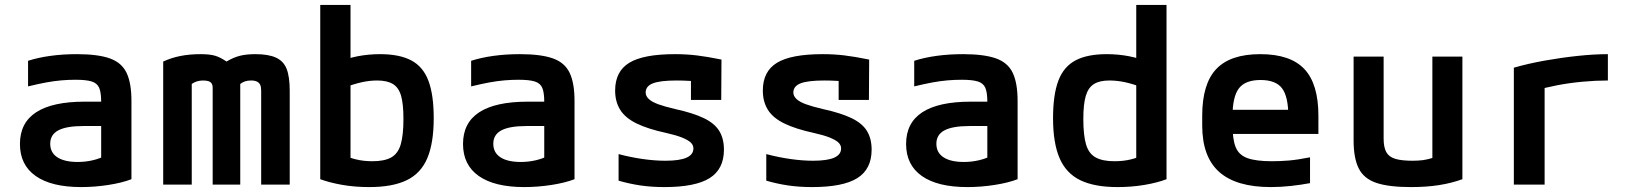

<svg xmlns="http://www.w3.org/2000/svg" viewBox="-20 -750 6640 780"><path d="M310 10Q189 10 125 -35Q61 -80 61 -165Q61 -251 127 -294Q193 -337 324 -337H445V-238H319Q250 -238 217 -220.5Q184 -203 184 -166Q184 -130 213 -111Q242 -92 296 -92Q327 -92 357 -99Q387 -106 410 -119L391 -54V-337Q391 -374 383 -393Q375 -412 352.5 -419Q330 -426 287 -426Q258 -426 229 -423.5Q200 -421 167.5 -415Q135 -409 94 -399V-503Q134 -516 184.5 -523Q235 -530 292 -530Q377 -530 425.5 -513Q474 -496 494 -454.5Q514 -413 514 -340V-22Q475 -7 419.5 1.5Q364 10 310 10Z M643 0V-500Q675 -515 712.5 -522.5Q750 -530 795 -530Q832 -530 854 -523.5Q876 -517 900 -500Q929 -517 955 -523.5Q981 -530 1018 -530Q1070 -530 1101 -516Q1132 -502 1144.5 -470Q1157 -438 1157 -381V0H1041V-382Q1041 -397 1037 -405.5Q1033 -414 1024 -418.5Q1015 -423 1000 -423Q986 -423 975.5 -419.5Q965 -416 956 -409V0H844V-394Q844 -404 840 -410.5Q836 -417 827.5 -420Q819 -423 805 -423Q779 -423 759 -409V0Z M1480 10Q1421 10 1370 1Q1319 -8 1281 -22V-730H1404V-66L1372 -123Q1395 -110 1426 -102.5Q1457 -95 1493 -95Q1542 -95 1569.5 -110.5Q1597 -126 1608 -163.5Q1619 -201 1619 -267Q1619 -327 1609.5 -360.5Q1600 -394 1576.5 -408.5Q1553 -423 1512 -423Q1482 -423 1450 -416Q1418 -409 1372 -392L1350 -495Q1389 -513 1433 -521.5Q1477 -530 1524 -530Q1603 -530 1651 -504.5Q1699 -479 1720.5 -422Q1742 -365 1742 -270Q1742 -169 1716 -107.5Q1690 -46 1632.5 -18Q1575 10 1480 10Z M2110 10Q1989 10 1925 -35Q1861 -80 1861 -165Q1861 -251 1927 -294Q1993 -337 2124 -337H2245V-238H2119Q2050 -238 2017 -220.5Q1984 -203 1984 -166Q1984 -130 2013 -111Q2042 -92 2096 -92Q2127 -92 2157 -99Q2187 -106 2210 -119L2191 -54V-337Q2191 -374 2183 -393Q2175 -412 2152.5 -419Q2130 -426 2087 -426Q2058 -426 2029 -423.5Q2000 -421 1967.5 -415Q1935 -409 1894 -399V-503Q1934 -516 1984.5 -523Q2035 -530 2092 -530Q2177 -530 2225.5 -513Q2274 -496 2294 -454.5Q2314 -413 2314 -340V-22Q2275 -7 2219.5 1.5Q2164 10 2110 10Z M2679 10Q2627 10 2582.5 3.5Q2538 -3 2493 -16V-124Q2542 -111 2591 -104Q2640 -97 2683 -97Q2741 -97 2769 -109.5Q2797 -122 2797 -147Q2797 -161 2785.5 -171.5Q2774 -182 2750 -191.5Q2726 -201 2686 -210Q2612 -226 2566 -248.5Q2520 -271 2499.5 -304Q2479 -337 2479 -382Q2479 -460 2536.5 -495Q2594 -530 2722 -530Q2768 -530 2810 -525Q2852 -520 2911 -508L2910 -344H2787V-484L2841 -416Q2807 -420 2780 -421.5Q2753 -423 2729 -423Q2662 -423 2632.5 -411.5Q2603 -400 2603 -374Q2603 -360 2615.5 -348Q2628 -336 2654 -326.5Q2680 -317 2723 -307Q2796 -291 2839.5 -270Q2883 -249 2902 -218Q2921 -187 2921 -142Q2921 -63 2863 -26.5Q2805 10 2679 10Z M3279 10Q3227 10 3182.5 3.5Q3138 -3 3093 -16V-124Q3142 -111 3191 -104Q3240 -97 3283 -97Q3341 -97 3369 -109.5Q3397 -122 3397 -147Q3397 -161 3385.5 -171.5Q3374 -182 3350 -191.5Q3326 -201 3286 -210Q3212 -226 3166 -248.5Q3120 -271 3099.5 -304Q3079 -337 3079 -382Q3079 -460 3136.5 -495Q3194 -530 3322 -530Q3368 -530 3410 -525Q3452 -520 3511 -508L3510 -344H3387V-484L3441 -416Q3407 -420 3380 -421.5Q3353 -423 3329 -423Q3262 -423 3232.5 -411.5Q3203 -400 3203 -374Q3203 -360 3215.5 -348Q3228 -336 3254 -326.5Q3280 -317 3323 -307Q3396 -291 3439.5 -270Q3483 -249 3502 -218Q3521 -187 3521 -142Q3521 -63 3463 -26.5Q3405 10 3279 10Z M3910 10Q3789 10 3725 -35Q3661 -80 3661 -165Q3661 -251 3727 -294Q3793 -337 3924 -337H4045V-238H3919Q3850 -238 3817 -220.5Q3784 -203 3784 -166Q3784 -130 3813 -111Q3842 -92 3896 -92Q3927 -92 3957 -99Q3987 -106 4010 -119L3991 -54V-337Q3991 -374 3983 -393Q3975 -412 3952.5 -419Q3930 -426 3887 -426Q3858 -426 3829 -423.5Q3800 -421 3767.5 -415Q3735 -409 3694 -399V-503Q3734 -516 3784.5 -523Q3835 -530 3892 -530Q3977 -530 4025.5 -513Q4074 -496 4094 -454.5Q4114 -413 4114 -340V-22Q4075 -7 4019.5 1.5Q3964 10 3910 10Z M4520 10Q4426 10 4368.5 -18Q4311 -46 4284.5 -107.5Q4258 -169 4258 -270Q4258 -365 4279.5 -422Q4301 -479 4349 -504.5Q4397 -530 4476 -530Q4523 -530 4567 -521.5Q4611 -513 4650 -495L4628 -392Q4583 -409 4550.5 -416Q4518 -423 4487 -423Q4447 -423 4424 -408.5Q4401 -394 4391 -360.5Q4381 -327 4381 -267Q4381 -201 4392 -163.5Q4403 -126 4431 -110.5Q4459 -95 4507 -95Q4544 -95 4574.5 -102.5Q4605 -110 4628 -123L4596 -66V-730H4719V-22Q4683 -8 4630.5 1Q4578 10 4520 10Z M5143 10Q5002 10 4933 -51.5Q4864 -113 4864 -240V-280Q4864 -409 4921 -469.5Q4978 -530 5100 -530Q5222 -530 5279 -469.5Q5336 -409 5336 -280V-206H4933V-304H5245L5214 -272V-275Q5214 -357 5188.5 -391Q5163 -425 5101 -425Q5039 -425 5013 -391Q4987 -357 4987 -275V-245Q4987 -184 5000 -152Q5013 -120 5048 -107.5Q5083 -95 5147 -95Q5182 -95 5217 -98Q5252 -101 5302 -111V-6Q5265 1 5223.5 5.5Q5182 10 5143 10Z M5712 10Q5622 10 5571.5 -7Q5521 -24 5500 -65.5Q5479 -107 5479 -180V-520H5601V-187Q5601 -152 5611.5 -132.5Q5622 -113 5647.5 -105Q5673 -97 5718 -97Q5742 -97 5761 -99.5Q5780 -102 5803.5 -109.5Q5827 -117 5862 -131L5799 -54V-520H5921V-22Q5877 -6 5826 2Q5775 10 5712 10Z M6130 -475Q6189 -492 6256.5 -504Q6324 -516 6390.5 -523Q6457 -530 6512 -530V-423Q6462 -423 6408.5 -418Q6355 -413 6305.5 -403.5Q6256 -394 6217 -382L6255 -440V0H6130Z"/></svg>

Font: M PLUS Code Latin Expanded SemiBold
Style: Regular
Weight: 600
Width: 7
Designer: Coji Morishita
Foundry: UNDERFOREST DESIGN
Version: Version 1.002; ttfautohint (v1.8.3)